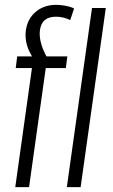

<svg xmlns="http://www.w3.org/2000/svg" viewBox="-20 -773 466 793"><path d="M112 -492H45L51 -540H140L121 -527Q108 -545 99 -565.5Q90 -586 87 -607.5Q84 -629 87 -649Q94 -696 128 -724.5Q162 -753 212 -753Q225 -753 239 -751Q253 -749 266 -745.5Q279 -742 286 -738L270 -690Q256 -697 241 -700.5Q226 -704 212 -704Q182 -704 165.5 -690.5Q149 -677 145 -649Q141 -622 151.5 -587.5Q162 -553 185 -519L145 -540H258L252 -492H169L100 0H43ZM417 -740 313 0H256L360 -740Z"/></svg>

Font: Pathway Extreme Condensed Thin
Style: Italic
Weight: 250
Width: 3
Italic angle: -8°
Version: Version 1.001;gftools[0.9.26]